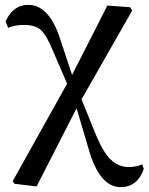

<svg xmlns="http://www.w3.org/2000/svg" viewBox="-20 -559 613 792"><path d="M566.4 119.1 573.2 137.7Q546.9 212.9 477.5 212.9Q389.6 212.9 344.7 52.7L295.9 -112.3L130.9 210L40 199.2L32.2 188.5L256.8 -213.9L201.2 -342.8Q171.9 -415 148.4 -435.5Q125 -456.1 80.1 -456.1Q41 -456.1 13.7 -444.3L2.9 -470.7Q34.2 -539.1 96.7 -539.1Q181.6 -539.1 227.5 -400.4L277.3 -250L422.9 -536.1L516.6 -529.3L525.4 -515.6L316.4 -149.4L376 -2Q406.2 70.3 437.5 100.1Q468.8 129.9 510.7 129.9Q542 129.9 566.4 119.1Z"/></svg>

Font: GenYoMin TW TTF SemiBold
Style: Regular
Weight: 600
Version: Version 1.300